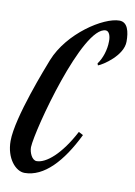

<svg xmlns="http://www.w3.org/2000/svg" viewBox="-100 -735 563 798"><g transform="rotate(10 181.5 -336.0)"><path d="M253 -197C200 -96 141 -47 101 -47C81 -47 68 -78 68 -100C71 -174 193 -632 290 -632C305 -632 312 -610 311 -588C311 -555 299 -516 280 -491L283 -483C303 -490 383 -542 383 -601C383 -643 374 -682 339 -682C272 -682 131 -591 83 -470C71 -439 -20 -210 -20 -111C-20 -38 22 10 60 10C142 10 214 -68 272 -187Z"/></g></svg>

Font: Romanesco
Style: Regular
Weight: 400
Designer: Astigmatic (AOETI)
Foundry: Astigmatic (AOETI)
Version: Version 1.000